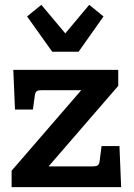

<svg xmlns="http://www.w3.org/2000/svg" viewBox="-20 -774 553 794"><path d="M316 -401 28 -68V0H481L474 -170H400L392 -108C390 -90 382 -86 364 -86H181L469 -419V-485H35L42 -321H116L124 -379C126 -397 134 -401 152 -401ZM305 -560 408 -706 349 -754 250 -636 151 -754 92 -706 196 -560Z"/></svg>

Font: Enriqueta
Style: Bold
Weight: 700
Designer: Viviana Monsalve, Gustavo Ibarra
Foundry: Viviana Monsalve, Gustavo Ibarra
Version: Version 1.002